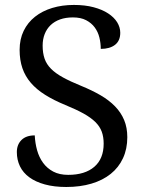

<svg xmlns="http://www.w3.org/2000/svg" viewBox="-20 -744 584 774"><path d="M247.1 9.8Q198.2 9.8 160.9 -0.5Q123.5 -10.7 98.4 -29.1Q73.2 -47.4 60.5 -73.5Q47.9 -99.6 47.9 -130.9Q47.9 -161.1 66.7 -179.7Q85.4 -198.2 120.1 -198.2Q121.6 -167 129.6 -138.2Q137.7 -109.4 153.8 -87.4Q169.9 -65.4 194.8 -52.2Q219.7 -39.1 254.9 -39.1Q322.3 -39.1 360.1 -71.5Q397.9 -104 397.9 -165Q397.9 -192.4 390.1 -213.4Q382.3 -234.4 364.3 -252.2Q346.2 -270 316.7 -286.4Q287.1 -302.7 243.2 -320.8Q196.8 -339.8 162.1 -361.6Q127.4 -383.3 104.5 -409.9Q81.5 -436.5 70.3 -469.2Q59.1 -502 59.1 -543Q59.1 -585.9 75.4 -619.6Q91.8 -653.3 121.1 -676.5Q150.4 -699.7 190.4 -711.9Q230.5 -724.1 277.8 -724.1Q322.8 -724.1 357.4 -714.8Q392.1 -705.6 416 -689.9Q439.9 -674.3 452.4 -654.1Q464.8 -633.8 464.8 -611.8Q464.8 -579.6 443.6 -563.2Q422.4 -546.9 386.2 -546.9Q386.2 -570.3 380.6 -593Q375 -615.7 361.8 -633.5Q348.6 -651.4 327.1 -662.6Q305.7 -673.8 273.9 -673.8Q245.1 -673.8 222.4 -665.8Q199.7 -657.7 184.1 -642.8Q168.5 -627.9 160.2 -606.9Q151.9 -585.9 151.9 -560.1Q151.9 -530.3 159.7 -507.6Q167.5 -484.9 185.8 -466.6Q204.1 -448.2 233.9 -431.9Q263.7 -415.5 307.1 -397.9Q351.1 -379.9 385.5 -359.9Q419.9 -339.8 443.8 -315.2Q467.8 -290.5 480.5 -260Q493.2 -229.5 493.2 -190.9Q493.2 -143.6 475.8 -106.2Q458.5 -68.8 426.3 -43Q394 -17.1 348.6 -3.7Q303.2 9.8 247.1 9.8Z"/></svg>

Font: Droid Serif
Style: Regular
Weight: 400
Version: Version 1.00 build 112